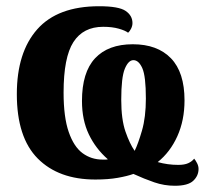

<svg xmlns="http://www.w3.org/2000/svg" viewBox="-20 -566 673 616"><path d="M541 30Q507 30 475 19Q443 8 408 -8Q389 -1 358 4.5Q327 10 286 10Q168 10 101 -57.5Q34 -125 34 -264Q34 -398 99.5 -472Q165 -546 298 -546Q361 -546 383 -531Q405 -516 405 -492Q405 -483 400.5 -474Q396 -465 391 -461Q382 -468 361 -474Q340 -480 311 -480Q247 -480 215.5 -431Q184 -382 184 -269Q184 -190 200.5 -142.5Q217 -95 245 -74.5Q273 -54 309 -54Q312 -54 318 -54Q324 -54 326 -55Q287 -89 265 -135Q243 -181 243 -242Q243 -334 285 -379Q327 -424 406 -424Q485 -424 528.5 -379Q572 -334 572 -244Q572 -180 549 -129Q526 -78 486 -46Q518 -37 552 -37Q572 -37 584 -42.5Q596 -48 603 -57Q608 -51 612.5 -42Q617 -33 617 -24Q617 -2 600 14Q583 30 541 30ZM412 -82Q423 -104 435.5 -147Q448 -190 448 -250Q448 -322 436.5 -347.5Q425 -373 408 -373Q392 -373 380.5 -345.5Q369 -318 369 -246Q369 -183 382.5 -144Q396 -105 412 -82Z"/></svg>

Font: Noto Serif ExtraCondensed Black
Style: Regular
Weight: 900
Width: 2
Designer: Monotype Design Team
Foundry: Monotype Imaging Inc.
Version: Version 2.015; ttfautohint (v1.8.4.7-5d5b)